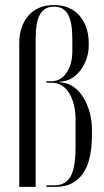

<svg xmlns="http://www.w3.org/2000/svg" viewBox="-20 -726 404 746"><path d="M118.5 -575.8Q118.5 -640.4 135.6 -670.2Q152.6 -700.1 189.8 -700.1Q226.9 -700.1 243.9 -670.2Q261 -640.4 261 -575.8V-526.9Q261 -501 254.9 -479.4Q248.8 -457.8 238.2 -442.7Q227.8 -427.6 213.1 -419.1Q198.5 -410.5 181.2 -410.5H160.6V-404.5H183.1Q203 -404.5 219.8 -394.1Q236.5 -383.6 248.2 -365Q259.9 -346.4 266.7 -320.5Q273.5 -294.6 273.5 -263.1V-153.5Q273.5 -74.8 254.2 -40.4Q235 -6 191.6 -6H160.6V0H196.5Q231.4 0 257.5 -12.8Q283.6 -25.6 301.6 -50.8Q319.5 -76 328.4 -113.9Q337.2 -151.9 337.2 -202.8V-221.1Q337.2 -257.4 328.5 -289.1Q319.8 -320.9 304.8 -345.8Q289.8 -370.8 268.9 -386.2Q248 -401.8 223.8 -405.1L211.5 -406.5V-408.5L223.8 -409.9Q244.6 -412.2 263 -424.6Q281.4 -437 295 -456.2Q308.6 -475.4 316.7 -499.4Q324.8 -523.5 324.8 -549.2V-557.1Q324.8 -592.1 315 -619.5Q305.2 -646.9 287.7 -666.5Q270.1 -686.1 245.3 -696.3Q220.5 -706.5 189.8 -706.5Q158.6 -706.5 133.8 -696.3Q109 -686.1 91.4 -666.5Q73.9 -646.9 64.3 -619.2Q54.8 -591.5 54.8 -557.1V0H118.5Z"/></svg>

Font: Moniqa Black
Style: Regular
Weight: 900
Designer: Rajesh Rajput
Foundry: Rajesh Rajput
Version: Version 1.000